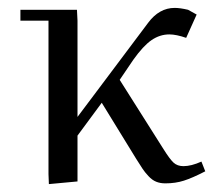

<svg xmlns="http://www.w3.org/2000/svg" viewBox="-20 -464 565 491"><path d="M32.2 -411.1V-439H176.8L178.2 -411.1V-165L358.9 -405.8Q387.2 -443.8 426.8 -443.8Q440.4 -443.8 460.9 -439L482.9 -426.8L456.1 -367.2Q430.7 -376 413.1 -376Q388.7 -376 367.4 -361.3Q346.2 -346.7 320.8 -311L286.1 -259.8L397.9 -83Q414.1 -57.1 423.8 -48.1Q433.6 -39.1 449.2 -39.1Q469.2 -39.1 495.1 -50.8L504.9 -25.9Q471.7 -8.8 450.2 -2Q428.7 4.9 402.8 4.9Q389.6 4.9 379.4 0.7Q369.1 -3.4 359.6 -13.7Q350.1 -23.9 344.5 -32.5Q338.9 -41 328.1 -58.1L240.2 -201.2L178.2 -117.2V0L105 6.8L104 -19V-411.1Z"/></svg>

Font: Dehuti Alt
Style: Book
Weight: 400
Version: Version 1.2